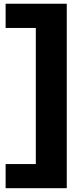

<svg xmlns="http://www.w3.org/2000/svg" viewBox="-20 -802 424 1018"><path d="M334 195.8H9.8V67.9H169.9V-653.8H9.8V-782.2H334Z"/></svg>

Font: Creato Display Black
Style: Regular
Weight: 900
Version: Version 1.000